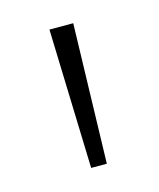

<svg xmlns="http://www.w3.org/2000/svg" viewBox="-55 -757 284 343"><g transform="rotate(-15 87.0 -585.0)"><path d="M110 -714 103 -456H74L66 -714Z"/></g></svg>

Font: Noto Sans Lao UI Cond ExtLt
Style: Regular
Weight: 200
Width: 3
Designer: Monotype Design Team
Foundry: Monotype Imaging Inc.
Version: Version 2.000; ttfautohint (v1.8.4.7-5d5b)